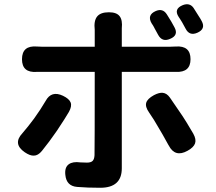

<svg xmlns="http://www.w3.org/2000/svg" viewBox="-20 -837 1020 908"><path d="M454 51Q393 51 345 47Q294 43 289 -10Q285 -45 305 -60Q324 -74 360 -69Q373 -68 391 -68Q410 -68 418 -76Q426 -84 427 -103Q428 -139 428 -497H304H179Q167 -497 154 -497Q84 -492 84 -557Q84 -623 155 -617Q163 -616 179 -616H303H428V-694Q428 -695 428 -696Q423 -738 439 -758.5Q455 -779 495 -779Q532 -779 546 -760Q560 -742 556 -703Q556 -699 556 -694V-616H784Q801 -616 811 -617Q881 -622 881 -557Q881 -494 812 -497Q799 -497 785 -497H556Q556 -269 556 -41Q556 51 454 51ZM778 -149Q777 -151 775 -154Q746 -207 730 -233Q708 -272 685 -305Q666 -332 671.5 -351Q677 -370 708 -387Q733 -400 750 -398Q769 -396 783.5 -375.5Q798 -355 829 -309Q839 -294 844 -287Q850 -277 863 -257Q884 -222 894 -205Q909 -178 902.5 -159Q896 -140 867 -124Q808 -91 778 -149ZM97 -117Q39 -157 86 -207Q112 -237 141 -276Q172 -319 196 -360Q223 -410 278 -384Q307 -370 314 -352.5Q321 -335 306 -308Q290 -280 250 -220Q245 -213 243 -210Q215 -169 178 -123Q160 -101 140 -101Q122 -100 97 -117ZM728 -672Q720 -688 711 -703Q710 -705 708 -709Q702 -720 698 -725Q673 -766 717 -785Q750 -799 769 -769Q783 -747 790 -735Q798 -722 805 -708Q826 -670 784 -653Q747 -637 728 -672ZM858 -701Q850 -717 841 -732Q838 -738 831 -748Q827 -754 825 -757Q800 -795 845 -813Q877 -825 895 -800Q903 -788 919 -762Q922 -758 927 -749.5Q932 -741 934 -737Q954 -700 913 -682Q876 -666 858 -701Z"/></svg>

Font: GenSenRounded2 TW B
Style: Regular
Weight: 700
Version: Version 2.000;PS 2;hotconv 16.6.51;makeotf.lib2.5.65220 DEVE